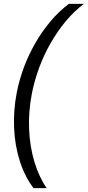

<svg xmlns="http://www.w3.org/2000/svg" viewBox="-20 -813 457 1000"><path d="M154.6 167Q109.3 107.4 83.4 26.5Q57.4 -54.4 53.4 -146.3Q49.4 -238.1 67.1 -329.7Q80.1 -397.1 104.9 -463.3Q129.7 -529.4 164.9 -590.2Q200 -651 243.7 -702.6Q287.4 -754.3 338.7 -793H417Q366.7 -755.3 323.1 -703.1Q279.4 -650.9 244 -588.9Q208.6 -527 183.7 -459.6Q158.9 -392.1 145.6 -323.9Q127.7 -230.7 131.6 -139.9Q135.4 -49.1 159.2 29.9Q183 109 223.3 167Z"/></svg>

Font: Mona Sans
Style: Italic
Weight: 200
Italic angle: -11.6951°
Designer: Deni Anggara
Foundry: GitHub
Version: Version 2.000